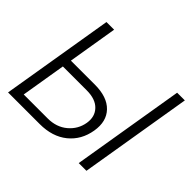

<svg xmlns="http://www.w3.org/2000/svg" viewBox="-161 -948 1170 1170"><g transform="rotate(45 423.5 -363.5)"><path d="M163.7 -407.7H370Q476.9 -407.7 528.9 -353.5Q581 -299.4 565.7 -207.4Q549.7 -111.9 480.5 -55.9Q411.2 0 302.6 0H29.8L150.6 -727.3H216.6ZM154.1 -348 106.2 -58.6H312.5Q388.1 -58.6 438.9 -101.4Q489.7 -144.2 500.4 -208.8Q510.3 -269.9 473 -308.9Q435.7 -348 360.1 -348ZM826 -727.3 705.3 0H638.8L759.6 -727.3Z"/></g></svg>

Font: Karasuma Gothic
Style: Light Italic
Weight: 300
Italic angle: 9.39998°
Designer: Rasmus Andersson / Ryoko Nishizuka
Foundry: rsms
Version: Version 1.00